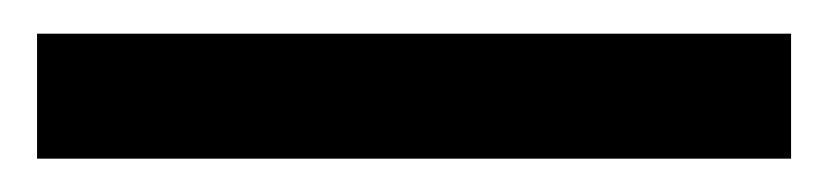

<svg xmlns="http://www.w3.org/2000/svg" viewBox="-20 -20 491 114"><path d="M449.7 0V74.2H2V0Z"/></svg>

Font: Vazirmatn RD UI FD
Style: Regular
Weight: 400
Designer: Saber Rastikerdar
Foundry: Saber Rastikerdar
Version: Version 33.003